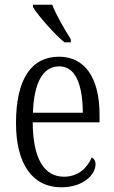

<svg xmlns="http://www.w3.org/2000/svg" viewBox="-20 -786 485 816"><path d="M254 -606H281V-619C257 -657 219 -721 202 -766H120V-756C141 -721 210 -642 254 -606ZM240 10C338 10 386 -47 386 -87C386 -103 379 -112 370 -117C351 -73 313 -35 252 -35C169 -35 120 -109 119 -266H403V-299C403 -456 340 -545 231 -545C114 -545 48 -451 48 -263C48 -89 118 10 240 10ZM332 -307H120C124 -430 160 -504 232 -504C302 -504 331 -425 332 -307Z"/></svg>

Font: Noto Serif Armenian Condensed Light
Style: Regular
Weight: 300
Width: 3
Designer: Monotype Design Team
Foundry: Monotype Imaging Inc.
Version: Version 2.008